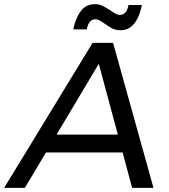

<svg xmlns="http://www.w3.org/2000/svg" viewBox="-70 -907 816 927"><path d="M568 0 522 -171H152L50 0H-50L377 -700H476L671 0ZM203 -257H499L407 -599ZM511 -761Q490 -761 473.5 -769Q457 -777 435 -793Q419 -804 409.5 -809Q400 -814 391 -814Q358 -814 349 -765H284Q294 -818 319.5 -852.5Q345 -887 387 -887Q408 -887 424.5 -879Q441 -871 464 -856Q480 -845 489.5 -840Q499 -835 508 -835Q526 -835 536.5 -848Q547 -861 550 -883H615Q605 -829 579.5 -795Q554 -761 511 -761Z"/></svg>

Font: Gontserrat
Style: Italic
Weight: 400
Italic angle: -11.3°
Designer: Julieta Ulanovsky
Foundry: Julieta Ulanovsky
Version: Version 6.001